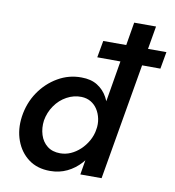

<svg xmlns="http://www.w3.org/2000/svg" viewBox="-86 -857 861 943"><g transform="rotate(10 344.0 -385.5)"><path d="M358 -581 673 -580 688 -665H373ZM507 -780 376 0H482L616 -780ZM44 -230Q35 -165 55 -110.5Q75 -56 118.5 -23.5Q162 9 226 9Q272 9 310.5 -9.5Q349 -28 378.5 -61Q408 -94 427.5 -137.5Q447 -181 454 -230Q460 -277 454 -320Q448 -363 429.5 -396.5Q411 -430 379 -450Q347 -470 300 -470Q237 -471 182 -439Q127 -407 90.5 -353Q54 -299 44 -230ZM154 -230Q161 -271 184.5 -305Q208 -339 243 -358Q278 -377 316 -376Q343 -375 363 -363Q383 -351 396 -331Q409 -311 414.5 -285Q420 -259 415 -230Q410 -200 395 -173.5Q380 -147 358.5 -127Q337 -107 312 -96Q287 -85 260 -85Q221 -85 195.5 -105Q170 -125 159.5 -158.5Q149 -192 154 -230Z"/></g></svg>

Font: Jost Medium
Style: Italic
Weight: 500
Italic angle: -5°
Version: Version 3.710